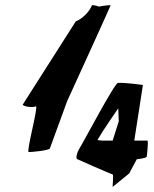

<svg xmlns="http://www.w3.org/2000/svg" viewBox="-20 -742 604 755"><path d="M69 -330C76 -322 109 -318 121 -324C132 -324 82 -144 93 -144C104 -144 171 -150 176 -158L244 -344C292 -450 417 -722 415 -722C411 -722 380 -719 369 -716C360 -720 346 -722 342 -722C330 -692 300 -666 278 -658ZM284 -116C284 -116 419 -56 423 -56C427 -56 422 -3 423 -7L488 -60L518 -116C521 -116 556 -120 557 -126C558 -130 564 -189 560 -189H508L542 -408C542 -408 469 -418 444 -416C430 -415 313 -191 290 -154C284 -144 276 -119 284 -116ZM364 -193C384 -228 445 -316 445 -316L447 -265L423 -189C399 -189 361 -188 364 -193Z"/></svg>

Font: Ampere
Style: SuCndIta
Weight: 400
Version: Version 1